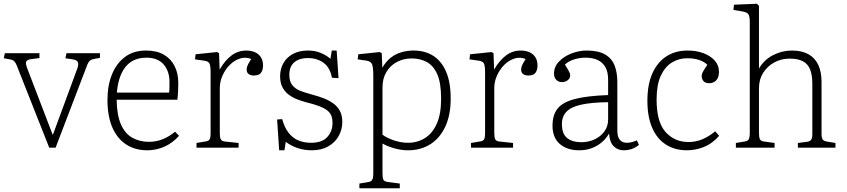

<svg xmlns="http://www.w3.org/2000/svg" viewBox="-20 -786 4507 1022"><path d="M242 0 76 -420Q69 -439 64 -448.5Q59 -458 52.5 -463Q46 -468 33 -470L0 -476L6 -503H190V-477L144 -471Q124 -468 119.5 -458Q115 -448 125 -422L260 -70H262L390 -417Q400 -443 394.5 -455Q389 -467 367 -470L328 -476L334 -503H512V-478L480 -472Q462 -469 454 -458.5Q446 -448 435 -416L276 0Z M764 14Q699 14 651 -17.5Q603 -49 577.5 -109Q552 -169 552 -254Q552 -331 576 -390Q600 -449 645.5 -483Q691 -517 757 -517Q814 -517 852 -495Q890 -473 909.5 -434Q929 -395 929 -344Q929 -323 928 -301Q927 -279 924 -255H601Q602 -174 623.5 -124.5Q645 -75 684 -53Q723 -31 773 -31Q811 -31 846 -45Q881 -59 912 -85L933 -63Q898 -24 854.5 -5Q811 14 764 14ZM602 -293H880Q882 -309 882 -322Q882 -335 882 -352Q882 -407 851 -443Q820 -479 759 -479Q712 -479 679 -458Q646 -437 626.5 -395Q607 -353 602 -293Z M1026 0V-25L1074 -33Q1090 -35 1095.5 -44Q1101 -53 1101 -78V-401Q1101 -436 1095 -448Q1089 -460 1067 -463L1018 -470L1021 -497L1135 -509L1146 -503L1149 -417H1150Q1177 -464 1212 -490.5Q1247 -517 1291 -517Q1332 -517 1356 -496Q1380 -475 1380 -438Q1380 -419 1374 -406.5Q1368 -394 1357.5 -389Q1347 -384 1331 -384Q1314 -384 1303.5 -392Q1293 -400 1293 -415Q1293 -422 1295 -429.5Q1297 -437 1302.5 -447.5Q1308 -458 1317 -472Q1287 -484 1257.5 -474.5Q1228 -465 1204 -441.5Q1180 -418 1165 -385Q1150 -352 1150 -318V-76Q1150 -55 1155 -45Q1160 -35 1175 -33L1250 -25V0Z M1466 14 1455 -150 1482 -152Q1494 -108 1515.5 -80Q1537 -52 1567 -39Q1597 -26 1636 -26Q1694 -26 1722 -56.5Q1750 -87 1750 -132Q1750 -162 1738 -181Q1726 -200 1695.5 -214Q1665 -228 1612 -241Q1585 -248 1560 -258Q1535 -268 1515 -283.5Q1495 -299 1483 -322.5Q1471 -346 1471 -380Q1471 -419 1488.5 -450Q1506 -481 1539.5 -499Q1573 -517 1619 -517Q1655 -517 1684.5 -505.5Q1714 -494 1739 -473L1746 -517H1772L1782 -370L1747 -372Q1737 -426 1702.5 -451.5Q1668 -477 1619 -477Q1573 -477 1546.5 -454.5Q1520 -432 1520 -388Q1520 -352 1536.5 -332Q1553 -312 1581 -301.5Q1609 -291 1643 -282Q1674 -274 1702.5 -263Q1731 -252 1753.5 -236Q1776 -220 1789 -196Q1802 -172 1802 -137Q1802 -97 1783 -62.5Q1764 -28 1727.5 -7Q1691 14 1640 14Q1600 14 1565 2.5Q1530 -9 1501 -31L1494 14Z M1893 216V191L1941 183Q1955 181 1961 171.5Q1967 162 1967 137V-385Q1967 -423 1961.5 -441Q1956 -459 1932 -463L1884 -470L1887 -497L2001 -509L2012 -503L2015 -427H2016Q2036 -461 2062 -480.5Q2088 -500 2118.5 -508.5Q2149 -517 2181 -517Q2242 -517 2286 -489Q2330 -461 2354.5 -404.5Q2379 -348 2379 -261Q2379 -174 2350.5 -112.5Q2322 -51 2271 -18.5Q2220 14 2152 14Q2116 14 2079 3.5Q2042 -7 2016 -22V137Q2016 161 2021 171Q2026 181 2047 183L2108 191V216ZM2152 -26Q2202 -26 2242 -51Q2282 -76 2305 -127.5Q2328 -179 2328 -260Q2328 -346 2307 -392Q2286 -438 2250.5 -456.5Q2215 -475 2172 -475Q2128 -475 2092.5 -456Q2057 -437 2036.5 -402.5Q2016 -368 2016 -321V-69Q2042 -50 2079 -38Q2116 -26 2152 -26Z M2487 0V-25L2535 -33Q2551 -35 2556.5 -44Q2562 -53 2562 -78V-401Q2562 -436 2556 -448Q2550 -460 2528 -463L2479 -470L2482 -497L2596 -509L2607 -503L2610 -417H2611Q2638 -464 2673 -490.5Q2708 -517 2752 -517Q2793 -517 2817 -496Q2841 -475 2841 -438Q2841 -419 2835 -406.5Q2829 -394 2818.5 -389Q2808 -384 2792 -384Q2775 -384 2764.5 -392Q2754 -400 2754 -415Q2754 -422 2756 -429.5Q2758 -437 2763.5 -447.5Q2769 -458 2778 -472Q2748 -484 2718.5 -474.5Q2689 -465 2665 -441.5Q2641 -418 2626 -385Q2611 -352 2611 -318V-76Q2611 -55 2616 -45Q2621 -35 2636 -33L2711 -25V0Z M3063 14Q2999 14 2960 -19.5Q2921 -53 2921 -117Q2921 -174 2948 -208Q2975 -242 3040 -259Q3105 -276 3217 -280V-361Q3217 -404 3202 -429.5Q3187 -455 3160.5 -467Q3134 -479 3097 -479Q3063 -479 3033.5 -469Q3004 -459 2987 -442Q2998 -425 3004 -414.5Q3010 -404 3012.5 -397.5Q3015 -391 3015 -385Q3015 -369 3002 -359Q2989 -349 2971 -349Q2953 -349 2941 -361Q2929 -373 2929 -394Q2929 -431 2955.5 -458.5Q2982 -486 3022 -501.5Q3062 -517 3103 -517Q3164 -517 3200 -496.5Q3236 -476 3251 -438.5Q3266 -401 3266 -349V-89Q3266 -58 3279 -42Q3292 -26 3317 -26Q3329 -26 3343 -29.5Q3357 -33 3370 -39L3381 -15Q3365 -1 3344 6.5Q3323 14 3300 14Q3268 14 3246.5 -7.5Q3225 -29 3222 -75Q3204 -45 3179.5 -25.5Q3155 -6 3126 4Q3097 14 3063 14ZM3075 -29Q3111 -29 3143.5 -43.5Q3176 -58 3196.5 -85.5Q3217 -113 3217 -150V-242Q3128 -241 3074 -229Q3020 -217 2995.5 -191.5Q2971 -166 2971 -126Q2971 -73 2999 -51Q3027 -29 3075 -29Z M3637 14Q3572 14 3524.5 -16.5Q3477 -47 3451.5 -106Q3426 -165 3426 -249Q3426 -337 3453 -396.5Q3480 -456 3528 -486.5Q3576 -517 3639 -517Q3688 -517 3725.5 -502.5Q3763 -488 3785 -463Q3807 -438 3807 -404Q3807 -382 3799.5 -368.5Q3792 -355 3780.5 -349Q3769 -343 3756 -343Q3734 -343 3724.5 -354.5Q3715 -366 3715 -380Q3715 -392 3722.5 -405.5Q3730 -419 3745 -441Q3728 -458 3700.5 -467Q3673 -476 3639 -476Q3593 -476 3556 -453Q3519 -430 3497 -382Q3475 -334 3475 -256Q3475 -136 3523 -83Q3571 -30 3645 -30Q3685 -30 3720.5 -45.5Q3756 -61 3787 -87L3808 -63Q3771 -21 3726.5 -3.5Q3682 14 3637 14Z M3897 0V-25L3945 -33Q3959 -35 3965 -44Q3971 -53 3971 -81V-669Q3971 -699 3963.5 -710Q3956 -721 3933 -725L3884 -733L3887 -761L4009 -766L4020 -755V-422V-421Q4047 -468 4095 -492.5Q4143 -517 4196 -517Q4247 -517 4282 -498Q4317 -479 4335 -442Q4353 -405 4353 -349V-74Q4353 -52 4359 -43.5Q4365 -35 4384 -32L4427 -25V0H4227V-25L4274 -31Q4291 -33 4297.5 -41.5Q4304 -50 4304 -75V-340Q4304 -386 4292.5 -415.5Q4281 -445 4254.5 -459.5Q4228 -474 4184 -474Q4138 -474 4101 -453.5Q4064 -433 4042 -398Q4020 -363 4020 -317V-77Q4020 -55 4025 -45Q4030 -35 4045 -33L4103 -25V0Z"/></svg>

Font: Literata ExtraLight
Style: Regular
Weight: 250
Designer: Latin by Veronika Burian and Jose Scaglione. Greek by Irene Vlachou. Cyrillic by Vera Evstafieva.
Foundry: TypeTogether
Version: Version 3.103;gftools[0.9.29]